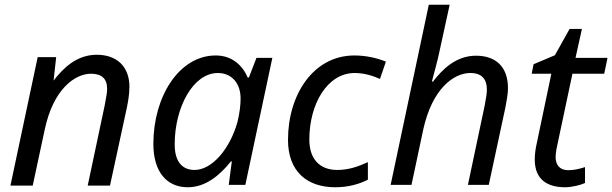

<svg xmlns="http://www.w3.org/2000/svg" viewBox="-20 -780 2583 810"><path d="M24 3H118L168 -230C204 -405 297 -469 364 -469C409 -469 432 -448 432 -405C432 -386 427 -368 422 -337L350 3H444L515 -325C520 -349 526 -383 526 -414C526 -499 473 -549 388 -549C301 -549 244 -489 206 -440L217 -539H139Z M772 10C847 10 907 -40 954 -99H958L945 0H1015L1129 -536H1062L1030 -453H1025C1004 -502 961 -546 890 -546C736 -546 627 -373 627 -173C627 -53 685 10 772 10ZM801 -63C748 -63 717 -99 717 -171C717 -328 795 -472 899 -472C958 -472 995 -428 995 -365C995 -337 991 -303 982 -266C950 -151 874 -63 801 -63Z M1394 10C1449 10 1495 -3 1532 -22V-96C1491 -77 1450 -63 1403 -63C1328 -63 1285 -110 1285 -191C1285 -343 1362 -472 1476 -472C1519 -472 1556 -459 1583 -447L1608 -520C1569 -536 1522 -546 1475 -546C1303 -546 1195 -382 1195 -190C1195 -57 1275 10 1394 10Z M1716 0 1765 -231C1803 -407 1895 -472 1964 -472C2013 -472 2034 -446 2034 -402C2034 -388 2031 -366 2025 -336L1954 0H2042L2112 -326C2117 -355 2123 -381 2123 -408C2123 -499 2071 -545 1988 -545C1903 -545 1845 -486 1807 -436H1802C1813 -479 1826 -523 1834 -563L1877 -760H1789L1628 0Z M2306 -469 2245 -178C2239 -152 2236 -128 2236 -107C2236 -20 2292 10 2364 10C2393 10 2432 0 2448 -8V-75C2423 -67 2401 -62 2377 -62C2340 -62 2324 -86 2324 -117C2324 -136 2329 -160 2333 -177L2395 -469H2529L2543 -536H2408L2435 -658H2383L2321 -547L2231 -509L2223 -469Z"/></svg>

Font: BC Sans
Style: Italic
Weight: 400
Italic angle: -12°
Designer: Monotype Design Team
Designer: Province of B.C.
Foundry: Monotype Imaging Inc.
Version: Version 2.000;GOOG;noto-source:20170915:90ef993387c0